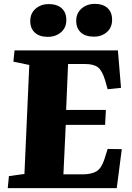

<svg xmlns="http://www.w3.org/2000/svg" viewBox="-20 -970 682 990"><path d="M131 -635 49 -652 55 -710H588L604 -517L535 -510L522 -556Q507 -606 485 -623Q463 -640 418 -640H331L321 -403H526L522 -326H319L307 -71H405Q452 -71 478 -87Q504 -103 519 -151L535 -202L608 -201L582 0H20L26 -62L106 -73ZM373 -863Q373 -902 400.5 -926Q428 -950 469 -950Q511 -950 534.5 -928.5Q558 -907 558 -868Q558 -828 531 -804.5Q504 -781 464 -781Q421 -781 397 -802.5Q373 -824 373 -863ZM136 -862Q136 -901 163.5 -925Q191 -949 231 -949Q274 -949 298 -927.5Q322 -906 322 -867Q322 -827 294.5 -803.5Q267 -780 226 -780Q184 -780 160 -801.5Q136 -823 136 -862Z"/></svg>

Font: Literata 36pt ExtraBold
Style: Italic
Weight: 800
Italic angle: -2°
Designer: Latin by Veronika Burian and Jose Scaglione. Greek by Irene Vlachou. Cyrillic by Vera Evstafieva
Foundry: TypeTogether
Version: Version 3.002